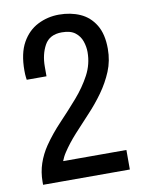

<svg xmlns="http://www.w3.org/2000/svg" viewBox="-80 -755 617 813"><g transform="rotate(-10 228.0 -349.0)"><path d="M39 0V-13Q39 -54 51.5 -91Q64 -128 87 -162Q118 -207 158 -249Q198 -291 235.5 -334Q273 -377 297.5 -423Q322 -469 322 -521Q322 -544 314 -567.5Q306 -591 286 -606.5Q266 -622 229 -622Q176 -622 154.5 -583Q133 -544 133 -491V-450H48Q48 -450 46.5 -461Q45 -472 45 -490Q45 -564 70.5 -609.5Q96 -655 138.5 -676.5Q181 -698 230 -698Q280 -698 320.5 -680Q361 -662 385 -622.5Q409 -583 409 -520Q409 -468 390.5 -423.5Q372 -379 343 -338.5Q314 -298 279.5 -261.5Q245 -225 213 -189.5Q181 -154 158 -119Q152 -110 147.5 -101Q143 -92 140 -84H412V0Z"/></g></svg>

Font: Archivo Narrow
Style: Regular
Weight: 400
Designer: Hector Gatti
Foundry: Omnibus-Type
Version: Version 3.002